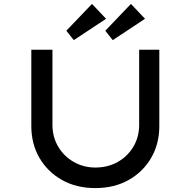

<svg xmlns="http://www.w3.org/2000/svg" viewBox="-20 -955 975 981"><path d="M467 6Q370 6 296.5 -35.5Q223 -77 181.5 -148.5Q140 -220 140 -311V-701H248V-317Q248 -255 277.5 -205.5Q307 -156 357 -127.5Q407 -99 467 -99Q531 -99 581.5 -127.5Q632 -156 661.5 -205.5Q691 -255 691 -317V-701H794V-311Q794 -220 752.5 -148.5Q711 -77 637.5 -35.5Q564 6 467 6ZM357 -750 319 -798 450 -935 522 -859ZM556 -750 518 -798 649 -935 721 -859Z"/></svg>

Font: Lexend Mega
Style: Regular
Weight: 400
Designer: Bonnie Shaver-Troup, Thomas Jockin
Foundry: Lexend
Version: Version 1.007